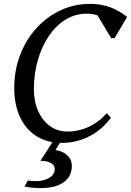

<svg xmlns="http://www.w3.org/2000/svg" viewBox="-20 -726 680 997"><path d="M300 16Q225 16 169.5 -19Q114 -54 84 -118Q54 -182 54 -269Q54 -361 84.5 -440.5Q115 -520 169 -579.5Q223 -639 294.5 -672.5Q366 -706 449 -706Q503 -706 550.5 -689Q598 -672 640 -638L575 -528H557L473 -669H553V-593Q527 -627 498.5 -641Q470 -655 429 -655Q372 -655 322 -625Q272 -595 235 -541Q198 -487 177 -416Q156 -345 156 -262Q156 -198 178.5 -148.5Q201 -99 240 -71Q279 -43 330 -43Q388 -43 441 -67.5Q494 -92 534 -138L556 -115Q510 -52 443.5 -18Q377 16 300 16ZM107 243 125 211Q184 221 224 203.5Q264 186 264 152Q264 132 244 120.5Q224 109 190 109L269 -14H310L268 53Q307 59 330 81Q353 103 353 135Q353 181 323 210Q293 239 238 247.5Q183 256 107 243Z"/></svg>

Font: Platypi Light Light
Style: Italic
Weight: 300
Italic angle: -13°
Version: Version 1.200